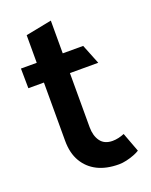

<svg xmlns="http://www.w3.org/2000/svg" viewBox="-124 -690 610 777"><g transform="rotate(-20 180.5 -301.5)"><path d="M280 -481H192V-622L80 -600V-481H12L13 -396H80V-145Q80 -92 101.5 -55.5Q123 -19 161 0Q199 19 253 19Q268 19 285.5 15Q303 11 318.5 5Q334 -1 343 -7L312 -90Q300 -85 287 -82Q274 -79 261 -79Q226 -79 209 -102.5Q192 -126 192 -163V-396H314Z"/></g></svg>

Font: Catamaran Thin SemiBold
Style: Regular
Weight: 600
Version: Version 2.000